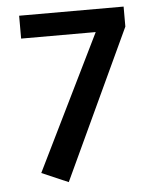

<svg xmlns="http://www.w3.org/2000/svg" viewBox="-49 -672 593 736"><g transform="rotate(-5 247.5 -304.0)"><path d="M454 -630V-553L186 22L84 -22L339 -542H52V-630Z"/></g></svg>

Font: Mukta Vaani SemiBold
Style: Regular
Weight: 600
Designer: Noopur Datye, Girish Dalvi, Yashodeep Gholap, Pallavi Karambelkar
Foundry: Ek Type
Version: Version 2.538;PS 1.000;hotconv 16.6.51;makeotf.lib2.5.65220;